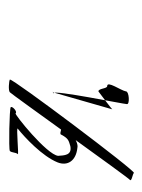

<svg xmlns="http://www.w3.org/2000/svg" viewBox="36 -478 325 438"><g transform="rotate(90 199.0 -258.5)"><path d="M176 -340C182 -340 181 -320 188 -320C188 -320 231 -352 229 -352L190 -216C184 -216 199 -217 192 -217C184 -217 217 -378 217 -385C218 -392 188 -390 188 -383C186 -371 163 -340 176 -340ZM161 -118C164 -116 186 -114 190 -118C194 -121 385 -389 390 -392C394 -396 376 -398 374 -401C370 -406 158 -124 161 -118ZM224 -120C226 -117 320 -115 324 -118C328 -122 327 -132 331 -136C336 -139 268 -132 273 -136C293 -152 336 -192 350 -227C359 -250 346 -269 317 -272C301 -276 272 -250 271 -238C275 -241 265 -231 269 -234C273 -238 282 -231 286 -234C291 -238 283 -233 287 -236C296 -252 300 -252 313 -256C334 -260 334 -242 335 -228C332 -202 240 -128 238 -131C235 -136 221 -124 224 -120Z"/></g></svg>

Font: pokerface
Style: oblique
Weight: 400
Version: Version 1